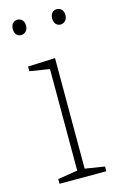

<svg xmlns="http://www.w3.org/2000/svg" viewBox="-114 -776 510 824"><g transform="rotate(-15 141.0 -363.5)"><path d="M226 -659Q213 -659 205 -668Q197 -677 197 -693Q197 -709 205.5 -718Q214 -727 226 -727Q239 -727 247.5 -718Q256 -709 256 -693Q256 -677 247 -668Q238 -659 226 -659ZM51 -659Q38 -659 30 -668Q22 -677 22 -693Q22 -709 30.5 -718Q39 -727 51 -727Q64 -727 72.5 -718Q81 -709 81 -693Q81 -677 72 -668Q63 -659 51 -659ZM165 -28 157 -36 252 -21V0H44V-21L139 -36L132 -28V-493L139 -485L44 -500V-521L165 -526Z"/></g></svg>

Font: Bitter Thin ExtraLight
Style: Regular
Weight: 250
Version: Version 2.002